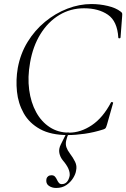

<svg xmlns="http://www.w3.org/2000/svg" viewBox="-20 -656 626 951"><path d="M316 13Q232 13 178.5 -16.5Q125 -46 97.5 -95Q70 -144 64 -202.5Q58 -261 68 -319Q81 -390 116.5 -448Q152 -506 203 -548Q254 -590 313.5 -613Q373 -636 433 -636Q474 -636 514 -626.5Q554 -617 577 -599Q584 -594 585 -590Q586 -586 585 -575L577 -470Q576 -466 571 -466Q566 -466 566 -470Q561 -551 514.5 -583Q468 -615 396 -615Q329 -615 273.5 -581.5Q218 -548 180.5 -487.5Q143 -427 129 -346Q116 -274 124.5 -211Q133 -148 159 -100.5Q185 -53 226.5 -26Q268 1 322 1Q380 1 435 -36Q490 -73 530 -149Q532 -152 537 -150Q542 -148 540 -145L510 -39Q506 -26 503.5 -22Q501 -18 492 -15Q445 0 399.5 6.5Q354 13 316 13ZM258 275Q237 275 221.5 264Q206 253 210 230Q212 222 218.5 217Q225 212 235 212Q246 212 252 218.5Q258 225 262 234Q266 243 271.5 249.5Q277 256 286 256Q316 256 325 215Q327 198 318.5 179Q310 160 291 138Q278 122 274 102Q270 82 281 60L311 0H322Q311 24 307.5 41.5Q304 59 309 73.5Q314 88 326 104Q342 125 352 145.5Q362 166 357 188Q355 205 342.5 225.5Q330 246 309 260.5Q288 275 258 275Z"/></svg>

Font: Cormorant Garamond Light
Style: Italic
Weight: 300
Italic angle: -10°
Designer: Christian Thalmann (Catharsis Fonts)
Foundry: Catharsis Fonts
Version: Version 4.001